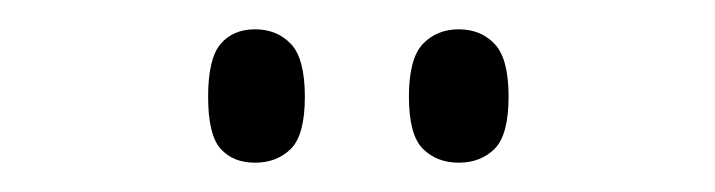

<svg xmlns="http://www.w3.org/2000/svg" viewBox="-20 -761 488 131"><path d="M293 -650Q278 -650 268.5 -659.5Q259 -669 259 -695Q259 -721 268.5 -731Q278 -741 293 -741Q308 -741 317.5 -731Q327 -721 327 -695Q327 -669 317.5 -659.5Q308 -650 293 -650ZM154 -650Q139 -650 130.5 -659.5Q122 -669 122 -695Q122 -721 130.5 -731Q139 -741 154 -741Q169 -741 178.5 -731Q188 -721 188 -695Q188 -669 178.5 -659.5Q169 -650 154 -650Z"/></svg>

Font: Noto Serif Tamil ExtraCondensed Light
Style: Regular
Weight: 300
Width: 2
Designer: Indian Type Foundry, Tom Grace, and the Monotype Design Team
Foundry: Monotype Imaging Inc.
Version: Version 2.004; ttfautohint (v1.8.4.7-5d5b)